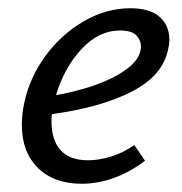

<svg xmlns="http://www.w3.org/2000/svg" viewBox="-20 -441 441 466"><path d="M391 -345Q391 -333 388 -321Q375 -257 299.5 -218.5Q224 -180 106 -164Q105 -158 105 -146Q105 -101 127 -76.5Q149 -52 194 -52Q220 -52 249.5 -61Q279 -70 306 -89L332 -51Q297 -24 257.5 -9.5Q218 5 178 5Q111 5 72 -33.5Q33 -72 33 -138Q33 -164 39 -192Q52 -253 90.5 -305.5Q129 -358 183.5 -389.5Q238 -421 296 -421Q344 -421 367.5 -400Q391 -379 391 -345ZM272 -367Q219 -367 177 -321Q135 -275 116 -210Q209 -227 265.5 -259Q322 -291 322 -328Q322 -344 310.5 -355.5Q299 -367 272 -367Z"/></svg>

Font: Ysabeau Medium
Style: Italic
Weight: 500
Italic angle: -12°
Designer: Christian Thalmann (Catharsis Fonts)
Version: Version 0.003